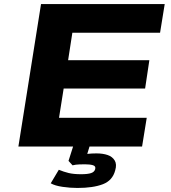

<svg xmlns="http://www.w3.org/2000/svg" viewBox="-20 -725 848 950"><path d="M71 0 183 -705H795L772 -563H338L317 -427H719L698 -287H295L272 -142H706L683 0ZM363 205Q327 205 289.5 199.5Q252 194 231 182L271 115Q295 125 319.5 131Q344 137 381 137Q414 137 430.5 131.5Q447 126 451 112Q455 97 440 92.5Q425 88 401 88Q390 88 372.5 88.5Q355 89 339 93L319 71L348 -20H429L404 62L371 44Q391 39 412 36.5Q433 34 457 34Q489 34 512.5 42Q536 50 547.5 69Q559 88 550 118Q537 168 489 186.5Q441 205 363 205Z"/></svg>

Font: Nunito Sans 7pt Expanded ExtraBold
Style: Italic
Weight: 800
Width: 7
Italic angle: -9°
Designer: Vernon Adams
Foundry: Vernon Adams
Version: Version 3.101;gftools[0.9.27]